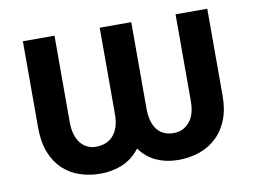

<svg xmlns="http://www.w3.org/2000/svg" viewBox="-65 -638 982 741"><g transform="rotate(-10 426.0 -267.5)"><path d="M577.8 9.9Q532.7 9.9 494 -6.9Q455.3 -23.8 428.3 -61.1Q399.1 -23.4 359.2 -6.7Q319.2 9.9 273.4 9.9Q231.2 9.9 193.5 -2.5Q155.9 -14.9 127.5 -41.2Q99.1 -67.5 82.6 -108.5Q66.1 -149.5 66.1 -206.7V-545.5H190V-206.7Q190 -179 196.4 -158.2Q202.8 -137.4 214.1 -123.4Q225.5 -109.4 240.6 -102.5Q255.7 -95.5 273.4 -95.5Q293.7 -95.5 310.7 -101.9Q327.8 -108.3 340.4 -122Q353 -135.7 360.1 -156.6Q367.2 -177.6 367.2 -206.7V-545.5H490.8V-206.7Q490.8 -177.9 497.2 -157Q503.6 -136 514.9 -122.3Q526.3 -108.7 542.4 -102.1Q558.6 -95.5 577.8 -95.5Q616.1 -95.5 639.9 -123.6Q664.4 -151.6 664.4 -206.7V-545.5H788.7V-206.7Q789.1 -152.7 773.3 -112.2Q757.5 -71.7 729 -44.6Q700.6 -17.4 661.8 -3.7Q622.9 9.9 577.8 9.9Z"/></g></svg>

Font: Linik Sans SemiBold
Style: Regular
Weight: 600
Designer: Fonts by Rasmus Andersson / Changes by Cristiano Sobral with parts from Marc Monis
Foundry: rsms
Version: Version 3.020; ttfautohint (v1.6)